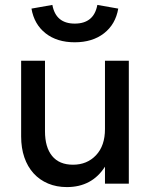

<svg xmlns="http://www.w3.org/2000/svg" viewBox="-20 -747 615 781"><path d="M163 -213Q163 -148 192 -112.5Q221 -77 277 -77Q334 -77 370.5 -115.5Q407 -154 407 -222V-500H504V0H407V-69Q354 14 252 14Q210 14 175.5 -0.5Q141 -15 116.5 -42Q92 -69 79 -107Q66 -145 66 -192V-500H163ZM284 -575Q212 -575 165.5 -611.5Q119 -648 108 -712L193 -727Q207 -651 284 -651Q362 -651 376 -727L461 -712Q450 -648 403 -611.5Q356 -575 284 -575Z"/></svg>

Font: NT Somic Medium
Style: Regular
Weight: 500
Designer: Ravid Balaliev — lead type designer, mastering
Michael Voronin — secret advisor, marketing
Ivan Kovalenko — best boy
Foundry: NT Type
Version: Version 0.7